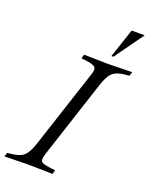

<svg xmlns="http://www.w3.org/2000/svg" viewBox="-201 -1028 874 1119"><g transform="rotate(20 236.0 -468.5)"><path d="M-30 3 -22 -22 -1 -24Q36 -28 58.5 -38Q81 -48 95.5 -71Q110 -94 124 -136L284 -624Q295 -656 281.5 -668Q268 -680 215 -686L196 -688L204 -713L353 -710L502 -713L494 -688L473 -686Q436 -683 413 -672.5Q390 -662 375.5 -639Q361 -616 347 -573L191 -96Q182 -69 183 -54.5Q184 -40 201.5 -34Q219 -28 257 -24L276 -22L268 3L119 0ZM356 -760 416 -940H497L368 -760Z"/></g></svg>

Font: Baskervville
Style: Italic
Weight: 400
Italic angle: -18°
Designer: ANRT
Foundry: ANRT
Version: Version 1.100